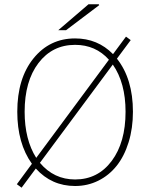

<svg xmlns="http://www.w3.org/2000/svg" viewBox="-20 -850 688 890"><path d="M80.1 20 58.1 3.9 127.9 -90.8Q60.1 -185.5 60.1 -332Q60.1 -486.3 135 -579.1Q210 -671.9 328.1 -671.9Q432.6 -671.9 503.9 -599.1L564 -680.2L585.9 -664.1L522 -578.1Q596.2 -484.4 596.2 -332Q596.2 -255.4 576.2 -190.7Q556.2 -126 520.8 -81.5Q485.4 -37.1 435.8 -12.5Q386.2 12.2 328.1 12.2Q219.2 12.2 146 -68.8ZM94.2 -332Q94.2 -203.1 147.9 -118.2L484.9 -573.2Q423.3 -642.1 328.1 -642.1Q222.7 -642.1 158.4 -557.9Q94.2 -473.6 94.2 -332ZM250 -710 390.1 -830.1H438L439.9 -826.2L286.1 -710ZM328.1 -18.1Q433.6 -18.1 497.8 -104Q562 -189.9 562 -332Q562 -465.8 502.9 -550.8L165 -95.2Q230 -18.1 328.1 -18.1Z"/></svg>

Font: Source Sans 3 ExtraLight
Style: Regular
Weight: 200
Designer: Paul D. Hunt
Foundry: Adobe
Version: Version 3.052;hotconv 1.1.0;makeotfexe 2.6.0